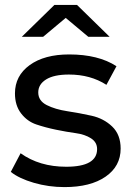

<svg xmlns="http://www.w3.org/2000/svg" viewBox="-20 -757 541 783"><path d="M248 -684 156 -607H69L202 -737H294L427 -607H340ZM136 -380Q136 -346 170.5 -328.5Q205 -311 254.5 -303.5Q304 -296 353.5 -285Q403 -274 437.5 -241Q472 -208 472 -151Q472 -79 410.5 -36.5Q349 6 243 6Q178 6 118 -11.5Q58 -29 24 -56L64 -132Q141 -77 250 -77Q376 -77 376 -149Q376 -177 351 -193Q326 -209 289 -214Q252 -219 208.5 -228Q165 -237 128 -249.5Q91 -262 66 -294.5Q41 -327 41 -376Q41 -448 101 -491.5Q161 -535 262 -535Q381 -535 455 -487L414 -411Q349 -453 261 -453Q200 -453 168 -433Q136 -413 136 -380Z"/></svg>

Font: Montserrat
Style: Regular
Weight: 500
Designer: Julieta Ulanovsky
Foundry: Julieta Ulanovsky
Version: Version 7.200;PS 007.200;hotconv 1.0.88;makeotf.lib2.5.64775